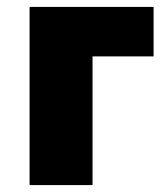

<svg xmlns="http://www.w3.org/2000/svg" viewBox="-20 -535 484 555"><path d="M65.5 0V-515H424V-372H247.5V0Z"/></svg>

Font: Geologica Roman ExtraBold
Style: Regular
Weight: 800
Designer: Sindre Bremnes, Frode Helland
Foundry: Monokrom Skriftforlag AS
Version: Version 1.010;gftools[0.9.28]